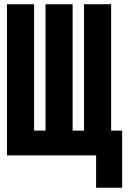

<svg xmlns="http://www.w3.org/2000/svg" viewBox="-20 -734 603 907"><path d="M13 0V-714H141V-117H195V-714H323V-117H377V-714H505V-117H557V153H434V0Z"/></svg>

Font: Noto Sans Mono SemiCondensed Black
Style: Regular
Weight: 900
Width: 4
Designer: Monotype Design Team
Foundry: Monotype Imaging Inc.
Version: Version 2.014; ttfautohint (v1.8.4.7-5d5b)